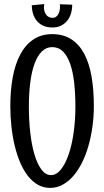

<svg xmlns="http://www.w3.org/2000/svg" viewBox="-20 -896 512 945"><path d="M441.9 -374Q441.9 -321.3 434.8 -271.2Q427.7 -221.2 414.8 -176.3Q401.9 -131.3 382.8 -93.8Q363.8 -56.2 340.1 -29.1Q316.4 -2 287.8 13.4Q259.3 28.8 227.1 28.8Q194.3 28.8 167.2 13.7Q140.1 -1.5 118.4 -28.8Q96.7 -56.2 80.3 -93.8Q64 -131.3 53 -176.3Q42 -221.2 36.4 -271.2Q30.8 -321.3 30.8 -374Q30.8 -452.1 43 -517.3Q55.2 -582.5 80.6 -629.4Q106 -676.3 144.8 -702.1Q183.6 -728 236.8 -728Q293 -728 332 -702.1Q371.1 -676.3 395.5 -629.4Q419.9 -582.5 430.9 -517.3Q441.9 -452.1 441.9 -374ZM351.1 -370.1Q351.1 -435.1 345 -489.3Q338.9 -543.5 325.2 -582.3Q311.5 -621.1 289.8 -642.6Q268.1 -664.1 236.8 -664.1Q207.5 -664.1 185.8 -642.6Q164.1 -621.1 149.9 -582.3Q135.7 -543.5 128.9 -489.3Q122.1 -435.1 122.1 -370.1Q122.1 -304.2 128.9 -243.7Q135.7 -183.1 149.4 -136.5Q163.1 -89.8 183.6 -62Q204.1 -34.2 231 -34.2Q257.8 -34.2 280 -62Q302.2 -89.8 318.1 -136.5Q334 -183.1 342.5 -243.7Q351.1 -304.2 351.1 -370.1ZM335.4 -873Q335.4 -849.6 329.1 -829.1Q322.8 -808.6 310.3 -793.5Q297.9 -778.3 279.8 -769.5Q261.7 -760.7 238.3 -760.7Q211.9 -760.7 192.9 -769.5Q173.8 -778.3 161.4 -793.2Q148.9 -808.1 142.8 -828.1Q136.7 -848.1 136.2 -870.1L198.2 -876Q197.3 -872.1 196.8 -868.2Q196.3 -864.3 196.3 -859.9Q196.3 -850.6 198.7 -841.3Q201.2 -832 206.3 -824.7Q211.4 -817.4 219.5 -812.7Q227.5 -808.1 238.3 -808.1Q248.5 -808.1 255.6 -813.2Q262.7 -818.4 267.1 -826.4Q271.5 -834.5 273.4 -844.2Q275.4 -854 275.4 -862.8Q275.4 -865.7 274.9 -868.9Q274.4 -872.1 274.4 -875Z"/></svg>

Font: Englebert
Style: Regular
Weight: 400
Designer: Astigmatic (AOETI)
Foundry: Astigmatic (AOETI)
Version: Version 1.000